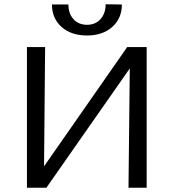

<svg xmlns="http://www.w3.org/2000/svg" viewBox="-20 -878 812 898"><path d="M387 -712Q313 -712 268 -752Q223 -792 223 -857H300Q300 -814 324 -788Q348 -762 387 -762Q426 -762 450 -788.5Q474 -815 474 -858L550 -857Q550 -792 505 -752Q460 -712 387 -712ZM666 -658V0H581L587 -558L197 0H106V-658H191L186 -100L575 -658Z"/></svg>

Font: EauTestText Medium
Style: Regular
Weight: 500
Designer: Christian Thalmann (Catharsis Fonts)
Version: Version 0.001;PS 000.001;hotconv 1.0.88;makeotf.lib2.5.64775